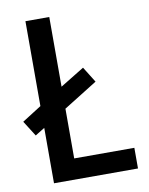

<svg xmlns="http://www.w3.org/2000/svg" viewBox="-82 -774 645 833"><g transform="rotate(-10 241.0 -357.0)"><path d="M88 0V-244L46 -218L3 -286L88 -340V-714H193V-407L299 -472L342 -403L193 -310V-91H458V0Z"/></g></svg>

Font: Noto Sans Sinhala SemiCondensed Medium
Style: Regular
Weight: 500
Width: 4
Designer: Jelle Bosma - Monotype Design Team
Foundry: Monotype Imaging Inc.
Version: Version 2.006; ttfautohint (v1.8.4.7-5d5b)